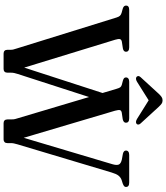

<svg xmlns="http://www.w3.org/2000/svg" viewBox="52 -978 926 1070"><g transform="rotate(90 515.0 -443.0)"><path d="M503.5 -567.5 545.5 -553 392 -78Q389 -68.5 387 -59.8Q385 -51 385 -39.5V-21.5Q385 -11 379.5 -5.5Q374 0 364.5 0H278.5Q268.5 0 263 -5.5Q257.5 -11 257.5 -21.5V-39.5Q257.5 -48 255.8 -54.5Q254 -61 250 -74L77.5 -629.5Q73.5 -642.5 67.8 -648.5Q62 -654.5 52 -657.5L28.5 -664Q18.5 -667 14.8 -671.8Q11 -676.5 11 -683Q11 -691 17 -695.5Q23 -700 35.5 -700H244Q256.5 -700 262.5 -695.2Q268.5 -690.5 268.5 -682.5Q268.5 -669 251 -665L212 -659Q200 -656.5 198 -648.2Q196 -640 201.5 -621.5L371.5 -67L331.5 -37ZM819 -682Q819 -690.5 825.2 -695.2Q831.5 -700 843.5 -700H997Q1010.5 -700 1016.2 -695.2Q1022 -690.5 1022 -682.5Q1022 -676.5 1018.2 -672.5Q1014.5 -668.5 1003 -664L982.5 -657.5Q968 -652 958.5 -640Q949 -628 941.5 -602.5L784.5 -78Q781 -65 779.2 -57.2Q777.5 -49.5 777.5 -39.5V-21.5Q777.5 -11 772 -5.5Q766.5 0 757.5 0H666Q656.5 0 651 -5.5Q645.5 -11 645.5 -21.5V-39.5Q645.5 -47.5 645 -55Q644.5 -62.5 640 -76L475 -629.5Q470.5 -645.5 465.8 -651Q461 -656.5 452 -659L429 -665Q419 -668 415.2 -672Q411.5 -676 411.5 -682Q411.5 -690.5 417.8 -695.2Q424 -700 436 -700H639.5Q652 -700 658 -695.2Q664 -690.5 664 -682Q664 -675.5 659.5 -671Q655 -666.5 645 -664L607.5 -658.5Q596 -656 593.8 -648.8Q591.5 -641.5 597 -621L761 -68L727 -42L895 -606Q902 -629.5 897.2 -641.5Q892.5 -653.5 869.5 -659L836.5 -665Q827 -667.5 823 -671.8Q819 -676 819 -682ZM559 -821H519L643 -743.5Q660 -733.5 670 -741Q674 -744 674.2 -750.2Q674.5 -756.5 668 -763.5L575 -865Q565.5 -875 558 -880.5Q550.5 -886 539.5 -886Q528.5 -886 520.5 -880.5Q512.5 -875 503 -865L410 -763.5Q403.5 -756.5 404 -750.2Q404.5 -744 408.5 -741Q418.5 -733.5 435.5 -743.5Z"/></g></svg>

Font: Fraunces 16pt
Style: Regular
Weight: 400
Version: Version 1.000;[b76b70a41]